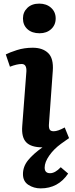

<svg xmlns="http://www.w3.org/2000/svg" viewBox="-20 -801 415 1062"><path d="M107 -699Q107 -734 131.5 -757.5Q156 -781 197 -781Q237 -781 262.5 -758Q288 -735 288 -699Q288 -663 263 -640Q238 -617 199 -617Q157 -617 132 -639.5Q107 -662 107 -699ZM103 -104 126 -406Q128 -447 100 -447Q74 -447 35 -432L12 -500Q33 -511 73.5 -524Q114 -537 161 -537Q216 -537 246.5 -507.5Q277 -478 272 -409L251 -118Q249 -97 254 -86Q259 -75 277 -75Q300 -75 338 -96L362 -37Q354 -31 342 -23Q330 -15 318 -6Q278 23 252.5 59.5Q227 96 227 126Q227 157 257 157Q285 157 316 124L357 159Q302 241 205 241Q167 241 137 221.5Q107 202 107 162Q107 120 135.5 85Q164 50 215 14Q152 14 125 -14Q98 -42 103 -104Z"/></svg>

Font: Literata 7pt
Style: Bold Italic
Weight: 700
Italic angle: -2°
Designer: Latin by Veronika Burian and Jose Scaglione. Greek by Irene Vlachou. Cyrillic by Vera Evstafieva
Foundry: TypeTogether
Version: Version 3.002